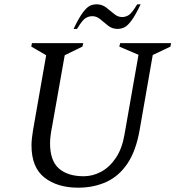

<svg xmlns="http://www.w3.org/2000/svg" viewBox="-20 -860 823 890"><path d="M342 10Q246 10 186 -37Q126 -84 126 -186Q126 -202 128 -219.5Q130 -237 133 -256L194 -604L125 -644L128 -660H366L362 -644L280 -604L221 -271Q217 -252 214.5 -232Q212 -212 212 -196Q212 -115 253 -79Q294 -43 368 -43Q410 -43 449 -64Q488 -85 517 -128Q546 -171 557 -236L622 -606L533 -644L537 -660H773L770 -644L688 -605L627 -256Q610 -160 570.5 -101.5Q531 -43 472.5 -16.5Q414 10 342 10ZM321 -726Q346 -778 364 -802Q382 -826 396.5 -833Q411 -840 428 -840Q453 -840 472.5 -825Q492 -810 509 -795.5Q526 -781 546 -781Q563 -781 577.5 -790.5Q592 -800 616 -840H632Q607 -788 589 -764Q571 -740 556 -733Q541 -726 525 -726Q500 -726 481 -741Q462 -756 445 -770.5Q428 -785 408 -785Q391 -785 376 -775.5Q361 -766 337 -726Z"/></svg>

Font: Spectral SC
Style: Italic
Weight: 400
Italic angle: -10°
Designer: Jean-Baptiste Levee
Foundry: Production Type
Version: Version 2.001